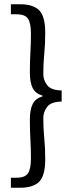

<svg xmlns="http://www.w3.org/2000/svg" viewBox="-20 -728 343 900"><path d="M31 152V105H57Q98 105 111.5 84Q125 63 125 14Q125 -32 122.5 -74Q120 -116 120 -167Q120 -215 133.5 -241Q147 -267 179 -276V-280Q147 -289 133.5 -314.5Q120 -340 120 -389Q120 -440 122.5 -482Q125 -524 125 -570Q125 -619 111.5 -640Q98 -661 57 -661H31V-708H75Q135 -708 163.5 -680Q192 -652 192 -575Q192 -520 187.5 -476Q183 -432 183 -381Q183 -353 201 -329Q219 -305 269 -304V-252Q219 -251 201 -227Q183 -203 183 -174Q183 -124 187.5 -80Q192 -36 192 19Q192 96 163.5 124Q135 152 75 152Z"/></svg>

Font: .
Style: 
Weight: 400
Designer: Paul D. Hunt, Dalton Maag
Foundry: Dalton Maag Ltd
Version: Version 1.200